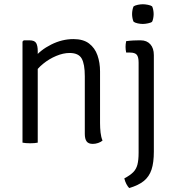

<svg xmlns="http://www.w3.org/2000/svg" viewBox="-20 -688 848 926"><path d="M122 -493.5Q147 -493.5 154.5 -480.2Q162 -467 162 -442V0Q155 1.5 145.5 2.2Q136 3 125.5 3Q114.5 3 105 2.2Q95.5 1.5 88.5 0V-487.5L94.5 -493.5ZM462.5 -95Q462.5 -70.5 465 -48.5Q467.5 -26.5 474.5 -10Q466.5 -3 453.5 1.5Q440.5 6 427.5 6Q406.5 6 397.8 -6Q389 -18 389 -42.5V-320Q389 -379.5 373.8 -406Q358.5 -432.5 315.5 -432.5Q285 -432.5 251 -418.2Q217 -404 187.8 -380.2Q158.5 -356.5 142 -327.5V-406Q174.5 -447 227 -473.2Q279.5 -499.5 334 -499.5Q381.5 -499.5 409.5 -478.2Q437.5 -457 450 -421.5Q462.5 -386 462.5 -343.5ZM722 43.5Q722 96 710.8 130Q699.5 164 673.5 185Q647.5 206 603 219Q595.5 211 589.5 199.5Q583.5 188 579.5 172.5Q607.5 157.5 622.2 142.8Q637 128 642.8 106Q648.5 84 648.5 48.5V-386Q648.5 -413.5 639.5 -424Q630.5 -434.5 607 -434.5H588.5Q585.5 -449 585.5 -462Q585.5 -469 586.2 -475.2Q587 -481.5 588.5 -489.5Q606 -492 623 -492.8Q640 -493.5 649.5 -493.5H658.5Q688 -493.5 705 -474.5Q722 -455.5 722 -422ZM617 -620Q617 -629.5 619 -640.2Q621 -651 624.5 -657.5Q631.5 -662 644.5 -664.8Q657.5 -667.5 669 -667.5Q679.5 -667.5 693.5 -664.8Q707.5 -662 713.5 -657.5Q717 -651 719 -640.2Q721 -629.5 721 -620Q721 -611 719 -600.2Q717 -589.5 713.5 -583Q708.5 -578.5 694 -575.5Q679.5 -572.5 669 -572.5Q657.5 -572.5 644.5 -575.2Q631.5 -578 624.5 -583Q621 -589.5 619 -600.2Q617 -611 617 -620Z"/></svg>

Font: Signika Light Light
Style: Regular
Weight: 300
Version: Version 2.001